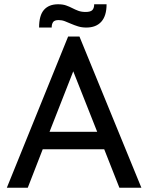

<svg xmlns="http://www.w3.org/2000/svg" viewBox="-20 -879 694 899"><path d="M299 -708H352L642 0H539L468 -180H180L110 0H12ZM212 -262H435L323 -545ZM384 -750Q363 -750 345.5 -755.5Q328 -761 313 -767.5Q298 -774 284 -779.5Q270 -785 255 -785Q235 -785 228.5 -775.5Q222 -766 222 -750H163Q163 -807 186 -833Q209 -859 252 -859Q274 -859 289.5 -853.5Q305 -848 318.5 -841Q332 -834 346.5 -828.5Q361 -823 381 -823Q404 -823 412.5 -832Q421 -841 421 -859H479Q479 -805 454.5 -777.5Q430 -750 384 -750Z"/></svg>

Font: Tilda Sans Medium
Style: Regular
Weight: 500
Designer: ParaType Ltd
Foundry: ParaType Ltd
Version: Version 1.009